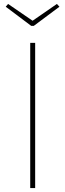

<svg xmlns="http://www.w3.org/2000/svg" viewBox="-20 -952 329 972"><path d="M268 -932 145 -847 21 -932 9 -918 138 -821H151L281 -918ZM158 -735H133V0H158Z"/></svg>

Font: Glow Sans SC Normal Thin
Style: Regular
Weight: 100
Designer: Ryoko NISHIZUKA (kana, bopomofo & ideographs); Paul D. Hunt (Latin, Greek & Cyrillic); Sandoll Communications, Soo-young
Version: Version 0.93